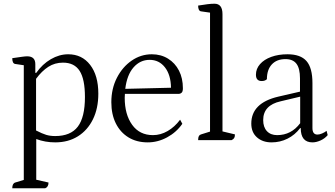

<svg xmlns="http://www.w3.org/2000/svg" viewBox="-20 -754 1801 1033"><path d="M46 259Q46 233 62 228L108 214V-403L61 -410Q46 -413 46 -441Q81 -446 98.5 -448.5Q116 -451 126 -451Q170 -451 170 -409V-362H175Q208 -409 253.5 -435.5Q299 -462 347 -462Q421 -462 465 -405Q509 -348 509 -250Q509 -171 480 -112Q451 -53 399 -20.5Q347 12 277 12Q223 12 175 -6V213L241 228Q241 252 223 259ZM277 -22Q360 -22 398.5 -72.5Q437 -123 437 -232Q437 -328 408.5 -372.5Q380 -417 319 -417Q275 -417 240 -394.5Q205 -372 174 -330V-52Q207 -35 228.5 -28.5Q250 -22 277 -22Z M775 12Q715 12 671 -15Q627 -42 603 -90.5Q579 -139 579 -204Q579 -277 609 -335.5Q639 -394 688.5 -428Q738 -462 797 -462Q846 -462 884 -438.5Q922 -415 943 -374Q964 -333 964 -279Q964 -261 957 -255Q950 -249 943 -249H652Q651 -239 651 -228Q651 -138 691 -82.5Q731 -27 803 -27Q844 -27 882 -49Q920 -71 949 -110L961 -88Q929 -42 879 -15Q829 12 775 12ZM785 -432Q734 -432 698.5 -391.5Q663 -351 654 -276L900 -282Q899 -351 867.5 -391.5Q836 -432 785 -432Z M1046 0Q1046 -15 1050 -22Q1054 -29 1062 -31L1110 -46V-686L1061 -693Q1046 -696 1046 -724Q1077 -729 1097 -731.5Q1117 -734 1134 -734Q1177 -734 1177 -678V-47L1244 -31Q1244 -18 1240 -11.5Q1236 -5 1226 0Z M1441 12Q1393 12 1362.5 -15Q1332 -42 1332 -89Q1332 -200 1477 -234L1594 -261V-332Q1594 -386 1575 -411Q1556 -436 1516 -436Q1469 -436 1442.5 -407.5Q1416 -379 1416 -328Q1406 -318 1388 -318Q1357 -318 1357 -352Q1357 -384 1379 -409Q1401 -434 1439.5 -448Q1478 -462 1527 -462Q1597 -462 1629 -425.5Q1661 -389 1661 -307V-65Q1661 -30 1688 -30Q1699 -30 1713 -36Q1727 -42 1737 -50L1743 -27Q1728 -9 1705 1.5Q1682 12 1661 12Q1598 12 1598 -65H1595Q1567 -28 1527 -8Q1487 12 1441 12ZM1471 -27Q1547 -27 1595 -91V-234L1490 -209Q1396 -188 1396 -108Q1396 -70 1416 -48.5Q1436 -27 1471 -27Z"/></svg>

Font: Petrona Light
Style: Regular
Weight: 300
Designer: Ringo R. Seeber
Foundry: Ringo R. Seeber
Version: Version 2.001; ttfautohint (v1.8.3)